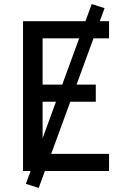

<svg xmlns="http://www.w3.org/2000/svg" viewBox="-20 -839 640 942"><path d="M93 0V-735H515V-651H189V-424H450V-340H189V-84H515V0ZM170 83 107 63 430 -819 493 -799Z"/></svg>

Font: Iosevka Curly Medium Extended
Style: Regular
Weight: 500
Width: 7
Monospace: yes
Designer: Belleve Invis
Foundry: Belleve Invis
Version: Version 11.1.0; ttfautohint (v1.8.3)